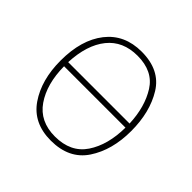

<svg xmlns="http://www.w3.org/2000/svg" viewBox="-143 -677 827 827"><g transform="rotate(45 270.5 -264.0)"><path d="M485 -264Q485 -379 436 -458.5Q387 -538 275 -538Q171 -538 113 -464Q55 -390 55 -264Q55 -146 108.5 -68Q162 10 269 10Q380 10 432.5 -69Q485 -148 485 -264ZM275 -513Q369 -513 411 -446.5Q453 -380 457 -282H83Q88 -391 137 -452Q186 -513 275 -513ZM269 -15Q177 -15 130.5 -82.5Q84 -150 83 -257H457Q456 -151 410.5 -83Q365 -15 269 -15Z"/></g></svg>

Font: Noto Sans Display Thin
Style: Regular
Weight: 250
Designer: Monotype Design Team
Foundry: Monotype Imaging Inc.
Version: Version 1.900